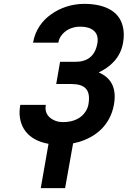

<svg xmlns="http://www.w3.org/2000/svg" viewBox="-20 -740 661 994"><path d="M438 -201C436 -188 431 -175 424 -164C401 -127 359 -108 308 -108C292 -108 278 -110 266 -115C236 -127 209 -151 217 -197H85C81 -173 80 -152 83 -132C96 -40 175 9 287 9C323 9 356 4 388 -5C472 -30 550 -88 570 -199C586 -290 550 -340 491 -365C546 -391 603 -437 617 -518C623 -551 622 -581 615 -606C595 -684 520 -720 415 -720C350 -720 289 -698 245 -666C202 -636 163 -588 151 -519H282C284 -532 289 -544 296 -554C317 -584 353 -602 395 -602C452 -602 495 -577 484 -515C472 -448 431 -420 370 -420H291L271 -305H349C418 -305 451 -277 438 -201ZM317 234 366 -40H239L191 234Z"/></svg>

Font: Asimov
Style: NarIt
Weight: 500
Designer: Google
Version: Version 2.000980; 2014